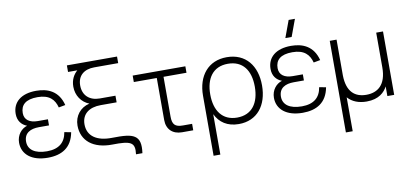

<svg xmlns="http://www.w3.org/2000/svg" viewBox="-86 -1071 3439 1610"><g transform="rotate(-10 1633.5 -266.0)"><path d="M246.5 15C365 15 452 -34.5 475 -162L418.5 -172.5C405 -87 350.5 -39.5 249 -39.5C144 -39.5 89 -81.5 89 -149.5C89 -223.5 145 -250.5 216 -250.5H302V-302.5H216C147.5 -302.5 103 -332 103 -390C103 -458.5 145.5 -500.5 247.5 -500.5C348.5 -500.5 391 -453.5 409 -384.5L466 -395C435 -517 346 -555 245.5 -555C116.5 -555 43.5 -492.5 43.5 -393.5C43.5 -335 74.5 -297 120.5 -279.5C71.5 -265 29.5 -216.5 29.5 -150.5C29.5 -52 108.5 15 246.5 15Z M798 0C875.5 -1.5 923 2 950.5 17.5C979 33.5 985 63.5 978.5 115H1033C1043.5 39.5 1033.5 -6 996 -30C960 -53.5 904 -58 802.5 -56C675.5 -54 596.5 -106.5 596.5 -207.5C596.5 -294 659 -342.5 758.5 -342.5H894V-399H760C673.5 -399 617.5 -450 617.5 -534.5C617.5 -618.5 673.5 -664 760.5 -664H964V-720H537V-664H616C583.5 -635.5 559 -593.5 559 -534.5C559 -459.5 601 -397.5 667 -371.5C589 -354 537 -289 537 -207.5C537 -77 636 3 798 0Z M1065.5 -485H1261V-127C1261 -48.5 1310.5 0 1390.5 0H1486V-55H1407.5C1341.5 -55 1318.5 -79 1318.5 -146V-485H1514V-540H1065.5Z M1674.5 240V-104C1710 -30 1775 15 1873 15C2028.5 15 2119.5 -100.5 2119.5 -271C2119.5 -438 2029.5 -555 1868 -555C1710.5 -555 1617 -440.5 1617 -271V240ZM1868 -41C1743 -41 1678.5 -132 1678.5 -271C1678.5 -405 1739 -499 1868 -499C1995 -499 2058 -409.5 2058 -271C2058 -134.5 1996 -41 1868 -41Z M2488 -772.5H2434.5L2381 -627.5H2434.5ZM2417 15C2535 15 2622 -34.5 2645.5 -162L2588.5 -172.5C2575 -87 2521 -39.5 2419 -39.5C2314 -39.5 2259 -81.5 2259 -149.5C2259 -223.5 2315 -250.5 2386 -250.5H2472.5V-302.5H2386C2317.5 -302.5 2273 -332 2273 -390C2273 -458.5 2315.5 -500.5 2417.5 -500.5C2518.5 -500.5 2561 -453.5 2579.5 -384.5L2636.5 -395C2605 -517 2516 -555 2415.5 -555C2287 -555 2213.5 -492.5 2213.5 -393.5C2213.5 -335 2244.5 -297 2290.5 -279.5C2241.5 -265 2199.5 -216.5 2199.5 -150.5C2199.5 -52 2278.5 15 2417 15Z M3139 -540V-244C3139 -95.5 3064.5 -41 2968 -41C2872.5 -41 2804 -93.5 2801.5 -234.5V-540H2743.5V240H2801.5L2801 -49C2839.5 -5.5 2895 15 2961.5 15C3066 15 3115 -36.5 3139 -82V0H3197V-540Z"/></g></svg>

Font: Vela Sans Light
Style: Regular
Weight: 300
Designer: Principal design: Mikhail Sharanda - project Manrope.
Design modification: Ravid Balaliev
Foundry: Mikhail Sharanda
Version: Version 1.001